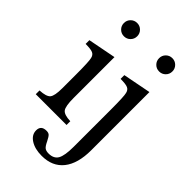

<svg xmlns="http://www.w3.org/2000/svg" viewBox="-310 -905 1266 1266"><g transform="rotate(45 322.5 -272.5)"><path d="M228 -540V-159Q228 -82 245 -59.5Q262 -37 321 -35V0H34V-35Q95 -38 112.5 -59.5Q130 -81 130 -152V-280Q130 -402 123 -427Q118 -450 99.5 -458.5Q81 -467 32 -467V-502ZM131 -699Q113 -717 113 -743Q113 -769 131 -787Q149 -805 175 -805Q201 -805 219 -787Q237 -769 237 -743Q237 -717 219 -699Q201 -681 175 -681Q149 -681 131 -699ZM554 -540V2Q554 127 501 193.5Q448 260 349 260Q285 260 244.5 234Q204 208 204 167Q204 120 255 120Q273 120 282.5 128.5Q292 137 307 167Q321 197 333.5 207Q346 217 370 217Q418 217 437 184Q456 151 456 68V-280Q456 -402 449 -427Q444 -450 425.5 -458.5Q407 -467 358 -467V-502ZM459 -699Q441 -717 441 -743Q441 -769 459 -787Q477 -805 503 -805Q529 -805 547 -787Q565 -769 565 -743Q565 -717 547 -699Q529 -681 503 -681Q477 -681 459 -699Z"/></g></svg>

Font: Libre Baskerville
Style: Regular
Weight: 400
Designer: Pablo Impallari, Rodrigo Fuenzalida
Foundry: Pablo Impallari, Rodrigo Fuenzalida
Version: Version 1.000